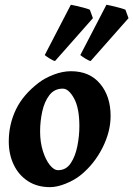

<svg xmlns="http://www.w3.org/2000/svg" viewBox="-20 -750 549 790"><path d="M435.1 -272.9Q435.1 -208 401.6 -141.8Q368.2 -75.7 313.5 -30.8Q288.1 -9.8 251.7 5.1Q215.3 20 186 20Q133.3 20 95.2 -4.6Q57.1 -29.3 36.6 -72Q16.1 -114.7 16.1 -168Q16.1 -237.8 45.4 -299.1Q74.7 -360.4 140.1 -410.2Q166 -429.7 202.1 -443.4Q238.3 -457 272 -457Q348.6 -457 391.8 -405.5Q435.1 -354 435.1 -272.9ZM306.6 -231Q306.6 -305.2 284.7 -345.2Q262.7 -385.3 238.3 -385.3Q203.6 -385.3 183.1 -358.4Q162.6 -331.5 153.8 -291Q145 -250.5 145 -209Q145 -165.5 156.2 -129.4Q167.5 -93.3 184.6 -71.5Q201.7 -49.8 219.2 -49.8Q252 -49.8 271 -78.4Q290 -106.9 298.3 -148.9Q306.6 -190.9 306.6 -231ZM508.8 -675.3 353 -499Q345.7 -500 331.5 -508.8Q317.4 -517.6 310.5 -523.4L418 -730.5Q424.3 -729.5 441.4 -725.6Q458.5 -721.7 474.9 -717Q491.2 -712.4 496.1 -710ZM362.3 -675.3 206.5 -499Q199.2 -500 185.1 -508.8Q170.9 -517.6 164.1 -523.4L271.5 -730.5Q277.8 -729.5 294.9 -725.6Q312 -721.7 328.4 -717Q344.7 -712.4 349.6 -710Z"/></svg>

Font: Gentium Book Plus
Style: Bold Italic
Weight: 700
Italic angle: -8°
Designer: Victor Gaultney, Annie Olsen, Iska Routamaa, Becca Hirsbrunner
Foundry: SIL International
Version: Version 6.101